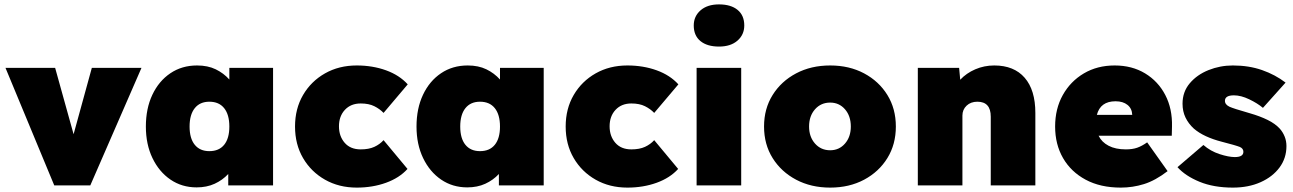

<svg xmlns="http://www.w3.org/2000/svg" viewBox="-20 -844 5886 874"><path d="M227 0 5 -535H231L315 -233L398 -535H624L391 0Z M875 9Q808 9 756 -26.5Q704 -62 674 -124.5Q644 -187 644 -268Q644 -350 673.5 -412.5Q703 -475 755.5 -510.5Q808 -546 877 -546Q926 -546 962 -528.5Q998 -511 1024 -482V-535H1223V0H1019V-52Q993 -24 957 -7.5Q921 9 875 9ZM933 -156Q977 -156 1000.5 -185Q1024 -214 1024 -268Q1024 -322 1000.5 -351.5Q977 -381 933 -381Q890 -381 866.5 -351.5Q843 -322 843 -268Q843 -214 866.5 -185Q890 -156 933 -156Z M1604 10Q1523 10 1459.5 -26Q1396 -62 1359.5 -124.5Q1323 -187 1323 -268Q1323 -349 1359.5 -411.5Q1396 -474 1459.5 -510Q1523 -546 1604 -546Q1676 -546 1737 -524Q1798 -502 1836 -460L1726 -330Q1709 -348 1684 -360.5Q1659 -373 1622 -373Q1577 -373 1550 -344Q1523 -315 1523 -269Q1523 -224 1549 -194Q1575 -164 1622 -164Q1659 -164 1684 -175.5Q1709 -187 1726 -206L1835 -75Q1798 -34 1737 -12Q1676 10 1604 10Z M2107 9Q2040 9 1988 -26.5Q1936 -62 1906 -124.5Q1876 -187 1876 -268Q1876 -350 1905.5 -412.5Q1935 -475 1987.5 -510.5Q2040 -546 2109 -546Q2158 -546 2194 -528.5Q2230 -511 2256 -482V-535H2455V0H2251V-52Q2225 -24 2189 -7.5Q2153 9 2107 9ZM2165 -156Q2209 -156 2232.5 -185Q2256 -214 2256 -268Q2256 -322 2232.5 -351.5Q2209 -381 2165 -381Q2122 -381 2098.5 -351.5Q2075 -322 2075 -268Q2075 -214 2098.5 -185Q2122 -156 2165 -156Z M2836 10Q2755 10 2691.5 -26Q2628 -62 2591.5 -124.5Q2555 -187 2555 -268Q2555 -349 2591.5 -411.5Q2628 -474 2691.5 -510Q2755 -546 2836 -546Q2908 -546 2969 -524Q3030 -502 3068 -460L2958 -330Q2941 -348 2916 -360.5Q2891 -373 2854 -373Q2809 -373 2782 -344Q2755 -315 2755 -269Q2755 -224 2781 -194Q2807 -164 2854 -164Q2891 -164 2916 -175.5Q2941 -187 2958 -206L3067 -75Q3030 -34 2969 -12Q2908 10 2836 10Z M3253 -632Q3199 -632 3168.5 -657Q3138 -682 3138 -728Q3138 -770 3169 -797Q3200 -824 3253 -824Q3307 -824 3337.5 -799Q3368 -774 3368 -728Q3368 -686 3337 -659Q3306 -632 3253 -632ZM3151 0V-535H3354V0Z M3759 10Q3672 10 3604 -26Q3536 -62 3497 -124.5Q3458 -187 3458 -268Q3458 -349 3497 -411.5Q3536 -474 3604 -510Q3672 -546 3759 -546Q3846 -546 3913.5 -510Q3981 -474 4019.5 -411.5Q4058 -349 4058 -268Q4058 -187 4019.5 -124.5Q3981 -62 3913.5 -26Q3846 10 3759 10ZM3759 -160Q3800 -160 3826.5 -190.5Q3853 -221 3853 -268Q3853 -316 3826.5 -346.5Q3800 -377 3759 -377Q3717 -377 3690 -346.5Q3663 -316 3663 -268Q3663 -221 3690 -190.5Q3717 -160 3759 -160Z M4158 0V-535H4346L4351 -481Q4379 -511 4419.5 -528.5Q4460 -546 4506 -546Q4596 -546 4644.5 -490Q4693 -434 4693 -330V0H4490V-313Q4490 -381 4429 -381Q4399 -381 4380 -363Q4361 -345 4361 -318V0Z M5082 10Q4989 10 4922 -26Q4855 -62 4819 -124.5Q4783 -187 4783 -268Q4783 -349 4818 -411.5Q4853 -474 4914 -510Q4975 -546 5054 -546Q5133 -546 5192.5 -510Q5252 -474 5284.5 -411.5Q5317 -349 5315 -268L5314 -226H4981Q4995 -197 5026.5 -180.5Q5058 -164 5105 -164Q5135 -164 5156.5 -171.5Q5178 -179 5202 -196L5295 -65Q5239 -22 5187.5 -6Q5136 10 5082 10ZM5058 -383Q4989 -383 4973 -321H5134Q5133 -350 5112.5 -366.5Q5092 -383 5058 -383Z M5592 10Q5505 10 5440.5 -16.5Q5376 -43 5340 -83L5458 -184Q5490 -156 5531.5 -142.5Q5573 -129 5601 -129Q5640 -129 5640 -153Q5640 -168 5624 -175Q5607 -182 5541 -199Q5502 -209 5469.5 -224Q5437 -239 5414 -259Q5390 -281 5376.5 -309Q5363 -337 5363 -372Q5363 -426 5396 -465Q5429 -504 5481.5 -525Q5534 -546 5592 -546Q5665 -546 5725 -525Q5785 -504 5832 -468L5729 -353Q5704 -374 5666.5 -392Q5629 -410 5597 -410Q5556 -410 5556 -385Q5556 -368 5577 -358Q5586 -354 5607.5 -347Q5629 -340 5671 -328Q5716 -315 5750.5 -298Q5785 -281 5806 -258Q5820 -242 5828 -222Q5836 -202 5836 -179Q5836 -124 5804.5 -81.5Q5773 -39 5718 -14.5Q5663 10 5592 10Z"/></svg>

Font: Lexend Black
Style: Regular
Weight: 900
Designer: Bonnie Shaver-Troup, Thomas Jockin
Foundry: Lexend
Version: Version 1.007; ttfautohint (v1.8.3)